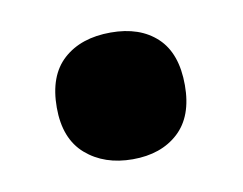

<svg xmlns="http://www.w3.org/2000/svg" viewBox="-37 -492 353 279"><g transform="rotate(-10 139.0 -352.5)"><path d="M44 -352Q44 -399 70 -422.5Q96 -446 140 -446Q183 -446 208 -422.5Q233 -399 233 -352Q233 -306 207.5 -282.5Q182 -259 140 -259Q98 -259 71 -282.5Q44 -306 44 -352Z"/></g></svg>

Font: Noto Sans Lao Looped Condensed Black
Style: Regular
Weight: 900
Width: 3
Designer: Mark Frömberg, Ben Mitchell
Foundry: The Fontpad Ltd
Version: Version 1.002; ttfautohint (v1.8.4.7-5d5b)